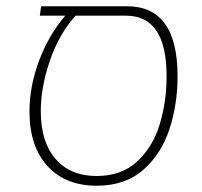

<svg xmlns="http://www.w3.org/2000/svg" viewBox="-20 -580 645 612"><path d="M546 -337Q546 -247 520 -168Q494 -89 436.5 -38.5Q379 12 288 12Q189 12 131.5 -50.5Q74 -113 74 -225Q74 -305 104.5 -386.5Q135 -468 188 -530H107L111 -560H385Q546 -560 546 -337ZM511 -337Q511 -530 382 -530H221Q169 -473 139.5 -388Q110 -303 110 -225Q110 -128 157 -73.5Q204 -19 288 -19Q368 -19 418 -66Q468 -113 489.5 -185Q511 -257 511 -337Z"/></svg>

Font: FiraGO UltraLight
Style: Italic
Weight: 200
Italic angle: -8°
Designer: bBox Type GmbH
Foundry: bBox Type GmbH
Version: Version 1.001